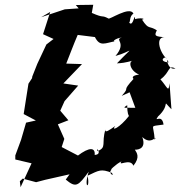

<svg xmlns="http://www.w3.org/2000/svg" viewBox="-20 -758 754 803"><path d="M63 0 75 -11 131 4 169 -6 271 -29 255 -7C298 29 307 20 351 -40C328 33 359 32 346 -23C395 -46 402 -53 448 -35C462 -15 427 -36 448 -49C433 -41 466 -73 488 -83C471 -59 524 -99 538 -65C567 -101 552 -119 544 -132C544 -132 596 -128 575 -185C615 -146 639 -201 627 -173C623 -243 601 -227 664 -237C657 -286 621 -241 641 -271C697 -322 652 -346 697 -301L689 -410C685 -367 680 -394 651 -426C694 -457 680 -487 714 -472C678 -460 673 -532 685 -497C637 -501 674 -528 676 -513C645 -543 628 -609 674 -602C628 -605 624 -608 636 -631C603 -653 603 -631 574 -676C592 -679 568 -685 545 -678C544 -711 537 -641 520 -664C526 -664 520 -690 538 -701C523 -735 434 -672 433 -681C402 -697 418 -680 364 -704L370 -738L297 -737L309 -723L251 -719L152 -686L190 -708L160 -615L204 -595L174 -572L136 -491L115 -438L114 -431L99 -408C93 -366 85 -323 79 -281L130 -254L89 -245L68 -173L44 -108V-91L112 -75L66 25ZM522 -372 546 -307C507 -309 486 -302 512 -318C512 -249 534 -277 521 -275C479 -221 443 -208 462 -231C439 -215 418 -199 421 -216C403 -158 428 -142 388 -126C378 -149 412 -112 376 -110C379 -141 355 -145 304 -106C306 -88 346 -133 311 -105L238 -143L249 -177L222 -238L266 -255L232 -295L250 -335L307 -400L245 -409L323 -490L257 -492C273 -532 288 -573 305 -612L377 -603C398 -561 419 -578 464 -586C445 -581 463 -599 490 -601C455 -592 513 -582 463 -524C531 -542 547 -575 469 -493C488 -494 501 -495 538 -505C515 -503 523 -462 562 -446C508 -440 555 -414 542 -432C482 -367 529 -401 489 -357Z"/></svg>

Font: Asimov Aggro
Style: It
Weight: 500
Designer: Google
Version: Version 2.000980; 2014